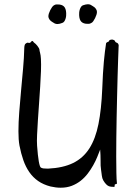

<svg xmlns="http://www.w3.org/2000/svg" viewBox="-20 -876 646 905"><path d="M539.1 -657.2Q538.1 -634.8 536.9 -598.9Q535.6 -563 534.4 -518.8Q533.2 -474.6 532 -424.8Q530.8 -375 529.8 -324.7Q528.8 -274.4 528.3 -226.6Q527.8 -178.7 527.8 -138.2Q527.8 -92.8 528.6 -60.5Q529.3 -28.3 530.8 -16.1Q531.7 -12.2 531 -10.7Q530.3 -9.3 528.8 -8.8Q527.3 -8.3 525.4 -8.1Q523.4 -7.8 522 -6.8Q520.5 -5.9 520.5 -3.9Q520.5 -2 520.5 0Q520.5 2 520 3.4Q519.5 4.9 517.1 4.9Q501.5 4.9 493.9 2Q486.3 -1 480 -7.8Q472.7 -15.6 467 -25.4Q461.4 -35.2 460 -47.9Q459.5 -52.2 458.5 -59.6Q457.5 -66.9 456.3 -75.9Q455.1 -85 454.3 -95.7Q453.6 -106.4 454.1 -118.2Q454.1 -131.8 453.6 -145Q453.1 -158.2 452.1 -170.9Q446.3 -155.8 438.5 -136.5Q430.7 -117.2 419.4 -97.2Q408.2 -77.1 393.8 -58.1Q379.4 -39.1 360.6 -24.2Q341.8 -9.3 318.4 -0.2Q294.9 8.8 266.1 8.8Q243.2 8.8 217.8 2.9Q184.1 -5.9 159.7 -22.9Q135.3 -40 118.2 -64.7Q101.1 -89.4 90.1 -120.8Q79.1 -152.3 71.8 -189.9Q69.3 -203.6 68.1 -220Q66.9 -236.3 66.9 -256.8Q66.9 -298.3 70.8 -349.1Q74.7 -399.9 79.6 -452.1Q84.5 -504.4 88.9 -554.4Q93.3 -604.5 94.2 -644Q94.2 -656.7 96.4 -663.8Q98.6 -670.9 108.9 -674.8Q110.8 -675.3 112.8 -674.6Q114.7 -673.8 116.7 -673.6Q118.7 -673.3 121.1 -674.3Q123.5 -675.3 126 -678.2Q128.9 -682.6 131.3 -682.9Q133.8 -683.1 135.5 -681.2Q137.2 -679.2 138.9 -676.8Q140.6 -674.3 142.1 -673.8Q144 -672.9 148.2 -668.9Q152.3 -665 156.2 -659.9Q160.2 -654.8 163.1 -649.7Q166 -644.5 166 -641.1Q166 -637.2 168.9 -627Q171.9 -616.7 172.9 -598.1Q174.3 -574.2 173.1 -540.3Q171.9 -506.3 169.4 -467.5Q167 -428.7 164.1 -388.2Q161.1 -347.7 158.7 -310.1Q156.2 -272.5 154.8 -241Q153.3 -209.5 154.8 -189Q158.2 -142.1 162.8 -115.5Q167.5 -88.9 172.9 -85.9Q178.2 -83 185.8 -82Q193.4 -81.1 206.1 -81.1Q277.3 -84.5 324.7 -107.7Q372.1 -130.9 401.1 -176.3Q430.2 -221.7 444.1 -291.3Q458 -360.8 461.9 -457Q463.4 -497.1 465.3 -528.3Q467.3 -559.6 469.5 -585Q471.7 -610.4 474.4 -631.3Q477.1 -652.3 480 -671.9Q481 -674.8 484.9 -676.8Q488.8 -678.7 492.2 -680.2Q494.6 -682.6 494.9 -684.8Q495.1 -687 499 -688Q501 -688.5 504.4 -689.2Q507.8 -689.9 511.5 -689.2Q515.1 -688.5 518.3 -686.5Q521.5 -684.6 522.9 -680.2Q524.4 -676.8 528.8 -675.3Q533.2 -673.8 536.1 -670.9Q537.6 -668.5 538.8 -665.5Q540 -662.6 539.1 -657.2ZM292 -814Q292.5 -808.1 291.7 -801Q291 -793.9 288.8 -787.1Q286.6 -780.3 283 -775.1Q279.3 -770 273.9 -768.1Q260.3 -762.7 251 -762.7Q243.7 -762.7 238 -765.4Q232.4 -768.1 227.1 -772Q218.8 -776.4 213.4 -783.9Q208 -791.5 208 -798.8Q208 -804.7 210.4 -812.5Q212.9 -820.3 216.8 -828.1Q220.7 -835.9 225.3 -842.3Q230 -848.6 234.4 -851.1Q241.2 -855 245.1 -855Q249 -855 252.9 -855Q271.5 -855 281.2 -845.7Q291 -836.4 292 -814ZM353 -804.7Q352.5 -810.5 353.3 -817.6Q354 -824.7 356.2 -831.5Q358.4 -838.4 362.1 -843.8Q365.7 -849.1 371.1 -851.1Q377.9 -853.5 383.8 -854.7Q389.6 -856 394 -856Q401.9 -856 407.2 -853.3Q412.6 -850.6 418 -846.7Q426.3 -842.3 431.6 -835Q437 -827.6 437 -819.8Q437 -814 434.6 -806.2Q432.1 -798.3 428.2 -790.5Q424.3 -782.7 419.9 -776.4Q415.5 -770 411.1 -768.1Q404.3 -764.2 400.1 -763.9Q396 -763.7 392.1 -763.7Q374 -763.7 364 -772.9Q354 -782.2 353 -804.7Z"/></svg>

Font: Oregano
Style: Regular
Weight: 400
Version: Version 1.000